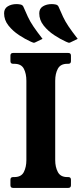

<svg xmlns="http://www.w3.org/2000/svg" viewBox="-20 -919 400 939"><path d="M250 -136Q250 -102 263 -77.5Q276 -53 309 -53H314Q327 -53 327 -40V-13Q327 0 314 0H44Q31 0 31 -13V-40Q31 -53 44 -53H50Q84 -53 96.5 -77.5Q109 -102 109 -136V-524Q109 -559 96.5 -583Q84 -607 50 -607H44Q31 -607 31 -620V-647Q31 -660 44 -660H314Q327 -660 327 -647V-620Q327 -607 314 -607H309Q276 -607 263 -583Q250 -559 250 -524ZM360 -729 327 -713Q322 -710 318 -710Q314 -710 310.5 -712Q307 -714 303 -715Q276 -727 245.5 -747Q215 -767 193.5 -794Q172 -821 172 -854Q172 -877 190 -888Q208 -899 233 -899Q242 -899 252 -897Q262 -895 266 -887Q278 -859 288.5 -836.5Q299 -814 315.5 -789.5Q332 -765 360 -729ZM188 -729 155 -713Q150 -710 146 -710Q142 -710 138.5 -712Q135 -714 131 -715Q104 -727 73.5 -747Q43 -767 21.5 -794Q0 -821 0 -854Q0 -877 18 -888Q36 -899 61 -899Q70 -899 80 -897Q90 -895 94 -887Q106 -859 116.5 -836.5Q127 -814 143.5 -789.5Q160 -765 188 -729Z"/></svg>

Font: Young Serif Light
Style: Regular
Weight: 300
Designer: Bastien Sozeau
Foundry: NBR — Bastien Sozeau
Version: Version 5.001